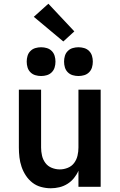

<svg xmlns="http://www.w3.org/2000/svg" viewBox="-20 -1000 640 1028"><path d="M252 8Q226 8 200 1Q174 -6 153.5 -22Q133 -38 118.5 -60Q104 -82 95.5 -107Q87 -132 84 -158Q81 -184 81 -210V-520H200V-210Q200 -188 205 -166.5Q210 -145 223 -127.5Q236 -110 257 -101.5Q278 -93 300 -93Q322 -93 343 -101.5Q364 -110 377 -127.5Q390 -145 395 -166.5Q400 -188 400 -210V-520H519V0H400V-86Q391 -65 376 -46.5Q361 -28 341 -15.5Q321 -3 298 2.5Q275 8 252 8ZM400 -593Q384 -593 369 -597.5Q354 -602 343 -613Q332 -624 327.5 -639Q323 -654 323 -670Q323 -686 327.5 -701Q332 -716 343 -727Q354 -738 369 -742.5Q384 -747 400 -747Q416 -747 431 -742.5Q446 -738 457 -727Q468 -716 472.5 -701Q477 -686 477 -670Q477 -654 472.5 -639Q468 -624 457 -613Q446 -602 431 -597.5Q416 -593 400 -593ZM200 -593Q184 -593 169 -597.5Q154 -602 143 -613Q132 -624 127.5 -639Q123 -654 123 -670Q123 -686 127.5 -701Q132 -716 143 -727Q154 -738 169 -742.5Q184 -747 200 -747Q216 -747 231 -742.5Q246 -738 257 -727Q268 -716 272.5 -701Q277 -686 277 -670Q277 -654 272.5 -639Q268 -624 257 -613Q246 -602 231 -597.5Q216 -593 200 -593ZM319 -778 161 -910 239 -980 378 -832Z"/></svg>

Font: Iosevka Custom Extended
Style: Bold
Weight: 700
Width: 7
Monospace: yes
Designer: Belleve Invis
Foundry: Belleve Invis
Version: Version 11.2.4; ttfautohint (v1.8.4)